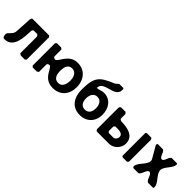

<svg xmlns="http://www.w3.org/2000/svg" viewBox="184 -1831 2916 2916"><g transform="rotate(45 1642.0 -373.0)"><path d="M370 -380V-20C370 -18 395 0 400 0H487L507 -20V-500L487 -520H133C107 -520 107 -457 107 -453C104 -416 95 -244 93 -207C82 -131 6 -114 6 -67C6 -36 11 1 48 1C244 1 240 -245 247 -380C250 -390 260 -407 273 -407H347C349 -404 370 -385 370 -380Z M771 -20V-180C771 -196 800 -207 811 -207C870 -207 878 7 1091 7C1249 7 1342 -106 1342 -260C1342 -410 1252 -534 1091 -534C900 -534 867 -325 812 -325C799 -325 771 -336 771 -353V-500L748 -520H655L635 -500V-20L655 0H741C747 0 771 -17 771 -20ZM987 -260C987 -329 1004 -414 1089 -414C1176 -414 1202 -335 1202 -260C1202 -192 1179 -106 1096 -106C1007 -106 987 -184 987 -260Z M1419 -286C1419 -124 1498 7 1670 7C1818 7 1914 -94 1914 -243C1914 -377 1837 -494 1693 -494C1647 -494 1607 -468 1563 -468C1563 -632 1861 -547 1861 -720C1861 -727 1863 -753 1847 -753H1773C1751 -753 1728 -715 1707 -707C1472 -613 1419 -552 1419 -286ZM1560 -244C1560 -310 1590 -380 1667 -380C1746 -380 1774 -308 1774 -240C1774 -168 1744 -106 1667 -106C1587 -106 1560 -171 1560 -244Z M2129 -520H2036C2021 -520 2009 -498 2009 -487V-33C2009 -22 2021 0 2036 0H2296C2393 0 2476 -90 2476 -183C2476 -349 2311 -370 2182 -373C2177 -375 2152 -388 2152 -393V-493C2152 -497 2132 -520 2129 -520ZM2589 0H2676C2691 0 2702 -22 2702 -33V-493C2702 -499 2687 -520 2682 -520H2589C2584 -520 2572 -510 2569 -507V-20C2569 -12 2581 0 2589 0ZM2156 -133V-233L2176 -253C2177 -254 2203 -254 2213 -254C2261 -254 2336 -252 2336 -183C2336 -153 2309 -113 2276 -113H2176Z M2809 -500C2809 -497 2814 -483 2816 -480C2831 -454 2901 -333 2916 -307C2923 -295 2930 -281 2930 -267C2930 -177 2802 -109 2802 -23C2802 -13 2811 0 2823 0H2916C2974 0 2975 -134 3029 -134C3085 -134 3082 0 3143 0H3236C3249 0 3250 -15 3250 -23C3250 -110 3128 -179 3128 -267C3128 -351 3244 -416 3244 -501C3244 -511 3245 -520 3229 -520H3129C3079 -520 3079 -399 3030 -399C2972 -399 2980 -520 2923 -520H2823C2819 -520 2809 -503 2809 -500Z"/></g></svg>

Font: Asimov Print
Style: C
Weight: 500
Designer: Google
Version: Version 2.000980: 2014